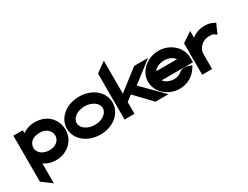

<svg xmlns="http://www.w3.org/2000/svg" viewBox="-78 -1265 2683 2080"><g transform="rotate(-30 1263.5 -225.0)"><path d="M12 124 134 215V-33C172 -7 222 11 284 11C419 11 535 -85 535 -225C535 -341 452 -462 284 -462C221 -462 170 -443 130 -415V-451H12ZM134 -225C134 -292 186 -337 277 -337C353 -337 407 -287 407 -225C407 -169 357 -118 277 -118C188 -118 134 -170 134 -225Z M552 -226C552 -95 673 11 838 11C1004 11 1123 -95 1123 -226C1123 -357 1004 -462 838 -462C673 -462 552 -357 552 -226ZM674 -226C674 -290 747 -341 838 -341C928 -341 1001 -290 1001 -226C1001 -162 928 -110 838 -110C747 -110 674 -162 674 -226Z M1143 0H1267V-148L1338 -201L1530 0H1692L1441 -253L1697 -451H1523L1267 -252V-665L1143 -575Z M1567 -226C1567 -95 1688 11 1832 11C1927 11 2011 -40 2057 -116L2073 -141L2046 -152C2046 -152 1973 -186 1922 -143C1897 -122 1867 -110 1832 -110C1775 -110 1726 -133 1703 -167H2095V-221C2095 -355 1977 -462 1832 -462C1688 -462 1567 -357 1567 -226ZM1702 -282C1724 -316 1774 -341 1832 -341C1890 -341 1939 -317 1961 -282Z M2114 0H2238V-187C2238 -230 2259 -264 2285 -287C2309 -308 2342 -325 2387 -325C2433 -325 2433 -321 2450 -310L2475 -294L2527 -412L2505 -423C2479 -435 2457 -447 2396 -447C2329 -447 2278 -424 2238 -392V-476L2114 -393Z"/></g></svg>

Font: Charger Pro
Style: UltraExt
Weight: 900
Designer: Jasper
Foundry: Cannot Into Space Fonts
Version: Version 1.09